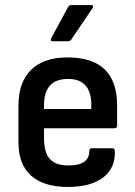

<svg xmlns="http://www.w3.org/2000/svg" viewBox="-20 -728 534 759"><path d="M248 11Q153 11 103 -33.5Q53 -78 53 -166V-310Q53 -403 103 -452Q153 -501 247 -501Q443 -501 443 -311V-232Q443 -221 432 -221H154V-182Q154 -125 177 -99.5Q200 -74 251 -74Q333 -74 333 -131Q333 -142 344 -142H423Q433 -142 434 -132Q437 -64 388 -26.5Q339 11 248 11ZM154 -297H341V-313Q341 -416 249 -416Q154 -416 154 -312ZM188 -565Q177 -565 182 -576L249 -700Q253 -708 262 -708H341Q346 -708 347.5 -704Q349 -700 346 -696L262 -572Q258 -565 249 -565Z"/></svg>

Font: Sofia Sans Extra Cond
Style: Bold
Weight: 700
Width: 1
Designer: Botio Nikoltchev, Ani Petrova
Foundry: lettersoup
Version: Version 4.100; ttfautohint (v1.8.3)